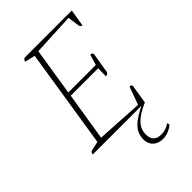

<svg xmlns="http://www.w3.org/2000/svg" viewBox="-249 -742 1055 1055"><g transform="rotate(-45 279.0 -214.0)"><path d="M39 0Q40 -17 57 -20L106 -31L197 -609L137 -623Q140 -641 156 -641H517L501 -542Q488 -542 485 -558L476 -625L229 -613L185 -336H399L417 -397Q424 -397 428 -395.5Q432 -394 434 -386L414 -264Q410 -257 405 -255Q400 -253 394 -253L395 -314H182L137 -33L408 -17L446 -121Q457 -121 459.5 -117Q462 -113 461 -108L444 0ZM374 213Q337 213 315.5 192.5Q294 172 294 138Q294 93 326.5 59.5Q359 26 435 -8L444 0Q380 28 351.5 58Q323 88 323 128Q323 189 384 189Q422 189 449 167L454 181Q439 195 417 204Q395 213 374 213Z"/></g></svg>

Font: Petrona Thin
Style: Italic
Weight: 100
Italic angle: -9°
Designer: Ringo R. Seeber
Foundry: Ringo R. Seeber
Version: Version 2.001; ttfautohint (v1.8.3)